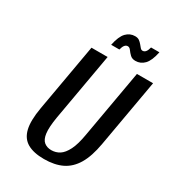

<svg xmlns="http://www.w3.org/2000/svg" viewBox="-211 -1006 1026 1134"><g transform="rotate(30 301.5 -439.0)"><path d="M268 10Q197 10 154.5 -14.5Q112 -39 99 -93.5Q86 -148 102 -240L183 -700H293L212 -240Q200 -168 205 -128.5Q210 -89 230 -73Q250 -57 279 -57Q310 -57 335 -73Q360 -89 380 -128.5Q400 -168 412 -240L493 -700H603L522 -240Q506 -148 473.5 -93.5Q441 -39 390.5 -14.5Q340 10 268 10ZM446 -762Q423 -762 409.5 -775Q396 -788 386.5 -801.5Q377 -815 365 -815Q341 -815 331 -773H275Q288 -836 313 -862Q338 -888 373 -888Q391 -888 402 -880Q413 -872 421.5 -861.5Q430 -851 437 -843Q444 -835 453 -835Q477 -835 487 -877H544Q531 -814 506 -788Q481 -762 446 -762Z"/></g></svg>

Font: Cuprum SemiBold
Style: Italic
Weight: 600
Italic angle: -10°
Version: Version 3.000